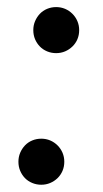

<svg xmlns="http://www.w3.org/2000/svg" viewBox="-20 -514 290 542"><path d="M32 0ZM32 -57.5Q32 -71 37 -82.8Q42 -94.5 50.5 -103.5Q59 -112.5 71 -117.5Q83 -122.5 96.5 -122.5Q110 -122.5 121.8 -117.5Q133.5 -112.5 142.5 -103.5Q151.5 -94.5 156.5 -82.8Q161.5 -71 161.5 -57.5Q161.5 -43.5 156.5 -31.8Q151.5 -20 142.5 -11.2Q133.5 -2.5 121.8 2.5Q110 7.5 96.5 7.5Q83 7.5 71 2.5Q59 -2.5 50.5 -11.2Q42 -20 37 -31.8Q32 -43.5 32 -57.5ZM74 -429Q74 -442.5 79 -454.2Q84 -466 92.5 -475Q101 -484 113 -489Q125 -494 138.5 -494Q152 -494 163.8 -489Q175.5 -484 184.5 -475Q193.5 -466 198.5 -454.2Q203.5 -442.5 203.5 -429Q203.5 -415 198.5 -403.2Q193.5 -391.5 184.5 -382.8Q175.5 -374 163.8 -369Q152 -364 138.5 -364Q125 -364 113 -369Q101 -374 92.5 -382.8Q84 -391.5 79 -403.2Q74 -415 74 -429Z"/></svg>

Font: Lato Medium
Style: Italic
Weight: 500
Italic angle: -7°
Designer: Lukasz Dziedzic
Foundry: tyPoland Lukasz Dziedzic
Version: Version 2.006; 2014-01-15